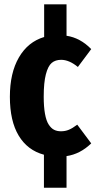

<svg xmlns="http://www.w3.org/2000/svg" viewBox="-20 -711 444 892"><path d="M338.9 -131.8 403.8 -44.9Q352.5 4.9 289.1 14.2V161.1H184.1V7.8Q107.9 -12.7 66.9 -80.8Q25.9 -148.9 25.9 -261.2Q25.9 -372.1 67.9 -444.3Q109.9 -516.6 185.1 -539.1V-690.9H289.1V-544.9Q353 -535.2 403.8 -482.9L341.8 -399.9Q301.3 -433.1 264.2 -433.1Q237.3 -433.1 220.2 -418.7Q203.1 -404.3 193.1 -365.7Q183.1 -327.1 183.1 -262.2Q183.1 -214.8 189 -182.4Q194.8 -149.9 206.1 -132.6Q217.3 -115.2 231 -108.2Q244.6 -101.1 263.2 -101.1Q283.2 -101.1 300 -108.2Q316.9 -115.2 338.9 -131.8Z"/></svg>

Font: Fira Sans Compressed
Style: Bold
Weight: 700
Width: 1
Designer: Carrois Corporate & Edenspiekermann AG
Foundry: Carrois Corporate GbR & Edenspiekermann AG
Version: Version 4.203;PS 004.203;hotconv 1.0.88;makeotf.lib2.5.64775